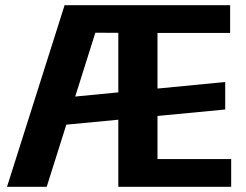

<svg xmlns="http://www.w3.org/2000/svg" viewBox="-20 -720 948 740"><path d="M229 -700H381L160 0H7ZM199 -341 848 -404V-298L199 -236ZM436 -700H867V-593H555L587 -675V-25L555 -107H871V0H436ZM555 -700V-593L317 -594V-700Z"/></svg>

Font: Pathway Extreme SemiCondensed
Style: Bold
Weight: 700
Width: 4
Version: Version 1.001;gftools[0.9.26]